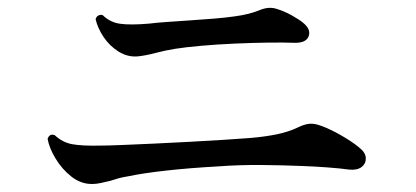

<svg xmlns="http://www.w3.org/2000/svg" viewBox="-20 -600 1040 480"><path d="M210 -140Q182 -140 158.5 -158.5Q135 -177 119 -203.5Q103 -230 99 -253Q104 -267 117 -262Q136 -244 160.5 -239.5Q185 -235 230 -236Q249 -236 285 -237.5Q321 -239 365 -241Q409 -243 454.5 -245.5Q500 -248 540 -250.5Q580 -253 605 -255Q641 -258 671 -264Q701 -270 726 -282Q740 -289 753 -290.5Q766 -292 784 -285Q806 -277 833 -261.5Q860 -246 877 -232Q894 -219 894.5 -205Q895 -191 884 -182.5Q873 -174 853 -176Q832 -179 798.5 -181.5Q765 -184 735 -185Q688 -187 633 -187.5Q578 -188 525 -184Q453 -180 395 -173.5Q337 -167 299 -159Q286 -157 275.5 -154Q265 -151 256 -148Q243 -145 232 -142.5Q221 -140 210 -140ZM324 -459Q299 -457 276.5 -471Q254 -485 239 -507.5Q224 -530 219 -552Q221 -559 226.5 -561.5Q232 -564 237 -562Q255 -544 281 -540.5Q307 -537 353 -541Q369 -543 396 -545Q423 -547 454.5 -549Q486 -551 515.5 -553.5Q545 -556 566 -559Q604 -564 630 -575Q652 -584 671 -578Q691 -572 710.5 -561Q730 -550 739 -542Q758 -526 751.5 -509Q745 -492 715 -493Q691 -494 651 -493.5Q611 -493 566.5 -491Q522 -489 482.5 -485.5Q443 -482 418 -478Q393 -474 368.5 -467.5Q344 -461 324 -459Z"/></svg>

Font: Zen Old Mincho
Style: Bold
Weight: 700
Designer: Yoshimichi Ohira
Foundry: Positype
Version: Version 1.500